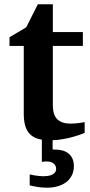

<svg xmlns="http://www.w3.org/2000/svg" viewBox="-20 -636 415 887"><path d="M321.3 130.9Q321.3 155.3 312 173.8Q302.7 192.4 286.4 205.1Q270 217.8 247.3 224.4Q224.6 231 198.2 231Q182.6 231 168 229.5Q153.3 228 142.1 225.6Q128.9 223.6 117.2 220.2V169.9Q128.4 172.4 139.6 174.3Q149.4 175.8 160.2 177Q170.9 178.2 180.2 178.2Q189.9 178.2 200.4 176.8Q210.9 175.3 219.5 171.6Q228 168 233.6 161.1Q239.3 154.3 239.3 144Q239.3 135.3 235.6 128.7Q231.9 122.1 225.8 117.9Q219.7 113.8 211.9 111.8Q204.1 109.9 195.3 109.9Q192.4 109.9 188.7 110.1Q185.1 110.4 181.6 110.8Q177.7 111.3 173.3 111.8V9.3Q163.1 7.3 154.3 4.9Q131.3 -2.4 116.9 -17.8Q102.5 -33.2 96.2 -56.2Q89.8 -79.1 89.8 -110.8V-423.8H23.9V-463.9L101.1 -509.8L154.8 -616.2H224.1V-487.8H362.8V-423.8H224.1V-151.9Q224.1 -104 245.1 -84.5Q266.1 -64.9 306.2 -64.9Q317.9 -64.9 329.6 -65.9Q341.3 -66.9 350.6 -68.4Q361.3 -69.8 371.1 -71.8V-22Q347.7 -12.2 321.3 -4.9Q298.8 2 270 6.8Q247.1 11.2 223.1 11.7V54.2Q224.6 54.7 226.6 54.7Q229 55.2 237.3 55.2Q254.4 55.2 269.8 59.6Q285.2 64 296.6 73.2Q308.1 82.5 314.7 96.9Q321.3 111.3 321.3 130.9Z"/></svg>

Font: Charis SIL Am
Style: Bold
Weight: 700
Foundry: SIL International
Version: Version 5.000